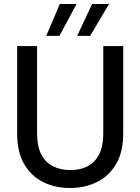

<svg xmlns="http://www.w3.org/2000/svg" viewBox="-20 -931 704 963"><path d="M330 12Q257 12 197 -17.5Q137 -47 101.5 -107.5Q66 -168 66 -262V-700H166V-261Q166 -198 186.5 -157.5Q207 -117 245 -97.5Q283 -78 333 -78Q383 -78 420 -97.5Q457 -117 477.5 -157.5Q498 -198 498 -261V-700H598V-262Q598 -168 562 -107.5Q526 -47 465.5 -17.5Q405 12 330 12ZM367 -751 442 -911H527L432 -751ZM212 -751 280 -911H364L278 -751Z"/></svg>

Font: DM Sans 11pt Medium
Style: Regular
Weight: 500
Version: Version 4.004;gftools[0.9.30]